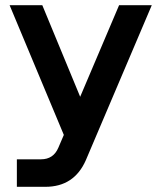

<svg xmlns="http://www.w3.org/2000/svg" viewBox="-20 -520 617 740"><path d="M205 49 226 0 17 -500H143L289 -147L439 -500H565L311 97Q266 200 155 200H45V94H138Q186 94 205 49Z"/></svg>

Font: MedMera Sans Semibold
Style: Regular
Weight: 600
Designer: Kasper Nordkvist
Foundry: UNCUT.wtf
Version: Version 1.300